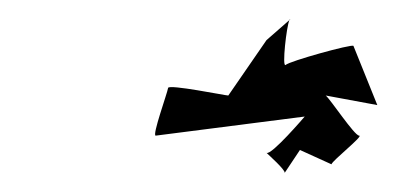

<svg xmlns="http://www.w3.org/2000/svg" viewBox="-20 -792 417 201"><path d="M143 -650 299 -670C299 -670 264 -629 259 -632C261 -630 279 -614 278 -611L294 -635L327 -620C328 -624 361 -650 356 -650C351 -650 326 -688 321 -692L375 -682L350 -744C348 -746 283 -728 279 -724C275 -721 280 -765 283 -771L259 -750L219 -692C216 -692 157 -704 156 -700C155 -694 139 -650 143 -650ZM284 -772C284 -772 283 -771 283 -771C283 -772 284 -772 284 -772Z"/></svg>

Font: Ampere
Style: Ita
Weight: 400
Version: Version 1